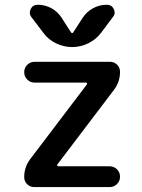

<svg xmlns="http://www.w3.org/2000/svg" viewBox="-20 -803 595 802"><path d="M125 -544.9H439.5Q457 -544.9 469.2 -532.7Q481.4 -520.5 481.4 -502.9Q481.4 -460.9 456.1 -427.7L219.7 -116.2Q217.8 -114.3 219.2 -111.3Q220.7 -108.4 223.6 -108.4H437.5Q456.1 -108.4 468.8 -95.7Q481.4 -83 481.4 -64.9Q481.4 -46.9 468.8 -34.2Q456.1 -21.5 437.5 -21.5H123Q105.5 -21.5 93.3 -33.7Q81.1 -45.9 81.1 -63.5Q81.1 -105.5 106.4 -138.7L342.8 -450.2Q344.7 -452.1 343.3 -455.1Q341.8 -458 338.9 -458H125Q106.4 -458 93.8 -470.7Q81.1 -483.4 81.1 -501.5Q81.1 -519.5 93.8 -532.2Q106.4 -544.9 125 -544.9ZM276.4 -668Q278.3 -665 281.7 -665Q285.2 -665 286.1 -668L325.2 -728.5Q341.8 -753.9 368.7 -768.6Q395.5 -783.2 425.8 -783.2Q446.3 -783.2 455.1 -765.6Q459 -757.8 459 -750Q459 -740.2 451.2 -731.4L402.3 -666Q380.9 -637.7 348.6 -622.1Q316.4 -606.4 281.2 -606.4Q246.1 -606.4 213.9 -622.1Q181.6 -637.7 161.1 -666L111.3 -731.4Q104.5 -740.2 104.5 -750Q104.5 -757.8 108.4 -765.6Q117.2 -783.2 137.7 -783.2Q168 -783.2 194.8 -768.6Q221.7 -753.9 238.3 -727.5Z"/></svg>

Font: Gen Jyuu GothicX Medium
Style: Regular
Weight: 500
Designer: Ryoko NISHIZUKA (kana &amp; ideographs); Paul D. Hunt (Latin, Greek &amp; Cyrillic); Wenlong ZHANG (bopomofo); Sandoll C
Version: Version 1.058.20140828